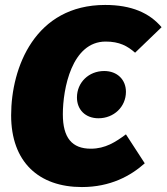

<svg xmlns="http://www.w3.org/2000/svg" viewBox="-20 -736 673 776"><path d="M405 -716C122 -716 25 -464 25 -270C25 -81 137 20 311 20C426 20 508 -25 565 -76L489 -193C447 -162 406 -135 347 -135C271 -135 234 -179 234 -274C234 -377 270 -568 407 -568C463 -568 495 -550 526 -523L633 -626C584 -684 511 -716 405 -716ZM378 -258C440 -258 489 -304 489 -365C489 -414 454 -449 401 -449C339 -449 291 -403 291 -342C291 -293 325 -258 378 -258Z"/></svg>

Font: Fira Sans Heavy
Style: Italic
Weight: 900
Italic angle: -8°
Designer: bBox Type GmbH & Carrois Corporate GbR & Edenspiekermann AG
Foundry: bBox Type GmbH & Carrois Corporate GbR & Edenspiekermann AG
Version: Version 4.301;PS 004.301;hotconv 1.0.88;makeotf.lib2.5.64775